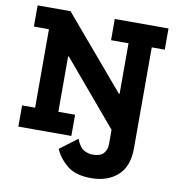

<svg xmlns="http://www.w3.org/2000/svg" viewBox="-91 -733 943 1017"><g transform="rotate(10 380.0 -224.0)"><path d="M733 -536H663V7Q663 105 608.5 153.5Q554 202 466 202Q383 202 337.5 165Q292 128 271 79L365 8Q382 52 405.5 65Q429 78 453 78Q494 78 511.5 58Q529 38 529 8V-69L239 -412H235V-114H325V0H40V-114H110V-536H29V-650H206L534 -264H538V-536H444V-650H733Z"/></g></svg>

Font: Zilla Slab Bold
Style: Bold
Weight: 700
Designer: Typotheque.com
Foundry: Typotheque type foundry
Version: Version 1.1; 2017; ttfautohint (v1.6)